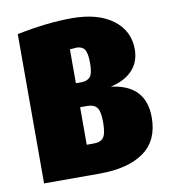

<svg xmlns="http://www.w3.org/2000/svg" viewBox="-67 -610 601 670"><g transform="rotate(-10 233.0 -275.5)"><path d="M446 -162Q446 -80 390 -40Q334 0 233 0H36V-529Q144 -551 231 -551Q323 -551 376 -511.5Q429 -472 429 -406Q429 -363 402.5 -333.5Q376 -304 324 -292Q446 -277 446 -162ZM206 -445V-325H226Q246 -325 256.5 -337Q267 -349 267 -385Q267 -422 258 -434.5Q249 -447 229 -447Q224 -447 206 -445ZM276 -175Q276 -213 265.5 -226.5Q255 -240 231 -240H206V-107H232Q255 -107 265.5 -120.5Q276 -134 276 -175Z"/></g></svg>

Font: Fira Sans Extra Condensed ExtraBold
Style: Regular
Weight: 800
Width: 1
Designer: Carrois Corporate & Edenspiekermann AG
Foundry: Carrois Corporate GbR & Edenspiekermann AG
Version: Version 4.203